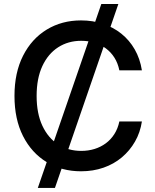

<svg xmlns="http://www.w3.org/2000/svg" viewBox="-20 -839 771 952"><path d="M167.5 92.8 482.4 -819.3H566.9L252.4 92.8ZM381.8 10.3Q286.1 10.3 211.4 -35.2Q136.7 -80.6 94.2 -164.3Q51.8 -248 51.8 -363.3Q51.8 -479 94.5 -563Q137.2 -647 211.9 -692.4Q286.6 -737.8 381.8 -737.8Q439.9 -737.8 490.7 -720.9Q541.5 -704.1 581.5 -672.1Q621.6 -640.1 647.9 -594.2Q674.3 -548.3 683.6 -490.2H571.8Q564.5 -525.9 547.4 -553Q530.3 -580.1 505.1 -598.9Q480 -617.7 449 -627.2Q418 -636.7 382.8 -636.7Q318.4 -636.7 268.3 -604.5Q218.3 -572.3 189.9 -511.2Q161.6 -450.2 161.6 -363.3Q161.6 -276.4 190.2 -215.3Q218.8 -154.3 268.8 -122.6Q318.8 -90.8 382.8 -90.8Q417.5 -90.8 448.5 -100.3Q479.5 -109.9 504.6 -128.4Q529.8 -147 547.1 -174.3Q564.5 -201.7 571.8 -236.8H683.6Q675.3 -182.1 649.4 -137Q623.5 -91.8 584 -58.6Q544.4 -25.4 493.2 -7.6Q441.9 10.3 381.8 10.3Z"/></svg>

Font: Inter 18pt Medium
Style: Regular
Weight: 500
Designer: Rasmus Andersson
Foundry: rsms
Version: Version 4.001;git-66647c0bb